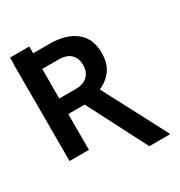

<svg xmlns="http://www.w3.org/2000/svg" viewBox="-212 -907 1148 1225"><g transform="rotate(-30 361.5 -294.0)"><path d="M530.2 172.6 305.4 -263.8H184.7V0H41.9V-711.6H43V-761.4H184.7V-711.6H304Q426.1 -711.6 495.6 -656.4Q565 -601.2 565 -496.1Q565 -419.7 530.7 -372.2Q496.4 -324.6 437.5 -298.7L681.5 165.8V172.6ZM184.7 -595.9V-378.2H304Q363.3 -378.2 393.5 -408Q423.7 -437.9 423.7 -486.2Q423.7 -536.9 394.4 -566.4Q365.1 -595.9 304 -595.9Z"/></g></svg>

Font: Interface
Style: Bold
Weight: 700
Designer: Rasmus Andersson
Foundry: rsms
Version: Version 1.8